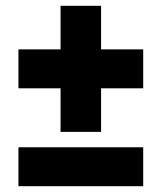

<svg xmlns="http://www.w3.org/2000/svg" viewBox="-20 -642 556 661"><path d="M188.5 -188V-338H43.5V-472H188.5V-622H328V-472H473V-338H328V-188ZM43.5 -1V-135H473V-1Z"/></svg>

Font: Encode Sans Cnd XBd
Style: Regular
Weight: 800
Width: 3
Designer: Multiple Designers
Foundry: Impallari Type
Version: Version 3.002; ttfautohint (v1.8.3) -l 8 -r 50 -G 200 -x 14 